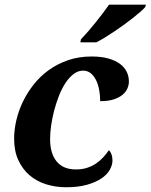

<svg xmlns="http://www.w3.org/2000/svg" viewBox="-20 -786 640 816"><path d="M303.2 -65.9Q329.6 -65.9 350.8 -73Q372.1 -80.1 389.2 -91.8Q406.2 -103.5 419.4 -118.2Q432.6 -132.8 442.9 -147.9Q449.2 -142.1 453.6 -130.6Q458 -119.1 458 -104Q458 -84.5 446.5 -64.2Q435.1 -43.9 410.9 -27.6Q386.7 -11.2 349.6 -0.7Q312.5 9.8 261.2 9.8Q215.8 9.8 175.5 -2.9Q135.3 -15.6 105.2 -41.5Q75.2 -67.4 57.6 -106Q40 -144.5 40 -196.8Q40 -233.9 49.3 -274.2Q58.6 -314.5 77.1 -353.3Q95.7 -392.1 123.3 -427Q150.9 -461.9 187.5 -488.3Q224.1 -514.6 269.5 -530.3Q314.9 -545.9 369.1 -545.9Q410.6 -545.9 440.7 -537.4Q470.7 -528.8 490 -514.4Q509.3 -500 518.6 -480.7Q527.8 -461.4 527.8 -439.9Q527.8 -424.3 521.2 -409.4Q514.6 -394.5 500 -382.6Q485.4 -370.6 462.2 -363.3Q439 -356 405.8 -356Q405.8 -382.3 401.1 -406Q396.5 -429.7 387.2 -447.5Q377.9 -465.3 364.5 -475.6Q351.1 -485.8 333 -485.8Q311.5 -485.8 292.7 -471.4Q273.9 -457 258.3 -433.3Q242.7 -409.7 230.7 -379.2Q218.8 -348.6 210.2 -316.2Q201.7 -283.7 197.3 -252.2Q192.9 -220.7 192.9 -194.8Q192.9 -133.8 220.7 -99.9Q248.5 -65.9 303.2 -65.9ZM324.2 -619.1Q337.9 -633.3 354 -651.9Q370.1 -670.4 386 -690.2Q401.9 -710 416.7 -729.5Q431.6 -749 443.4 -766.1H600.1L597.2 -755.9Q589.4 -747.1 575.7 -735.1Q562 -723.1 544.7 -709.5Q527.3 -695.8 507.6 -681.4Q487.8 -667 467.3 -653.3Q446.8 -639.6 426.8 -627.2Q406.7 -614.7 389.2 -606H321.3Z"/></svg>

Font: Droid Serif
Style: Bold Italic
Weight: 700
Italic angle: -12°
Designer: Monotype Design team
Foundry: Monotype Imaging Inc.
Version: Version 1.03